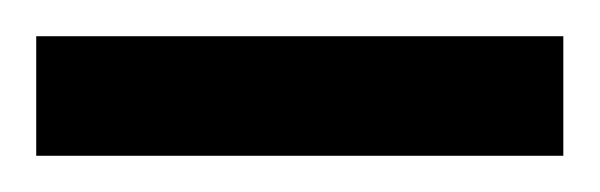

<svg xmlns="http://www.w3.org/2000/svg" viewBox="-42 -720 331 106"><path d="M-22 -700H269V-634H-22Z"/></svg>

Font: TitilliumText22L 400 wt
Style: 400 wt
Weight: 400
Designer: Campivisivi
Foundry: Campivisivi
Version: 1.000